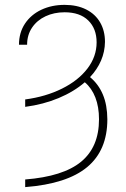

<svg xmlns="http://www.w3.org/2000/svg" viewBox="-20 -558 515 785"><path d="M375 -384.8Q375 -440.9 340.8 -474.4Q306.6 -507.8 244.1 -507.8Q201.2 -507.8 166.3 -491.5Q131.3 -475.1 111.1 -445.1Q90.8 -415 90.8 -375H57.6Q57.6 -424.3 82 -461.2Q106.4 -498 148.9 -518.1Q191.4 -538.1 244.1 -538.1Q294.9 -538.1 332.3 -519.3Q369.6 -500.5 389.4 -466.3Q409.2 -432.1 409.2 -386.7Q408.7 -346.7 393.1 -310.3Q377.4 -273.9 348.1 -242.7Q382.8 -213.9 400.6 -171.4Q418.5 -128.9 418.9 -70.3Q418.9 56.6 336.4 125.2Q253.9 193.8 83 207V175.8Q238.3 163.6 311.5 103.3Q384.8 43 384.8 -70.3Q384.8 -121.1 369.9 -159.4Q355 -197.8 326.7 -221.7Q282.2 -183.1 219.7 -157Q157.2 -130.9 83 -121.1V-151.4Q167 -162.6 233.4 -195.6Q299.8 -228.5 337.4 -277.6Q375 -326.7 375 -384.8Z"/></svg>

Font: Pretendard Std Thin
Style: Regular
Weight: 100
Designer: Base glyphs from Inter by Rasmus Andersson; Hangeul glyphs from Noto Sans CJK(Source Han Sans) by Jang Soo-young and Kan
Foundry: Kil Hyung-jin
Version: Version 1.309